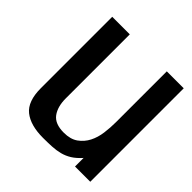

<svg xmlns="http://www.w3.org/2000/svg" viewBox="-131 -533 634 634"><g transform="rotate(45 186.5 -216.0)"><path d="M373 -2H301.8V-42Q286.1 -24.4 270.5 -14.6Q254.9 -4.9 237.8 -0.5Q220.7 3.9 201.2 4.9Q181.6 5.9 160.2 5.9Q101.6 5.9 70.3 -19Q39.1 -43.9 39.1 -105.5V-438.5H121.1V-139.6Q121.1 -100.6 138.2 -77.6Q155.3 -54.7 196.3 -54.7Q227.5 -54.7 246.6 -68.4Q265.6 -82 276.4 -103Q287.1 -124 290.5 -149.9Q293.9 -175.8 293.9 -201.2V-438.5H373Z"/></g></svg>

Font: RIT TN Joy
Style: Bold
Weight: 700
Designer: Hussain K H
Foundry: Rachana Institute of Typography
Version: 1.6.2